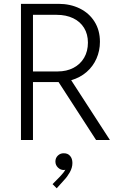

<svg xmlns="http://www.w3.org/2000/svg" viewBox="-20 -740 643 1015"><path d="M90.8 -719.7H289.1Q351.6 -719.7 401.4 -695.3Q451.2 -670.9 479.7 -625.5Q508.3 -580.1 508.3 -519Q508.3 -471.7 490 -430.2Q471.7 -388.7 437.5 -359.1Q403.3 -329.6 356.4 -315.9L561 0H487.8L289.6 -306.2H284.2H154.3V0H90.8ZM284.7 -362.3Q332 -362.3 368.4 -381.3Q404.8 -400.4 424.8 -434.8Q444.8 -469.2 444.8 -514.6Q444.8 -559.6 424.3 -592.8Q403.8 -626 366.5 -643.8Q329.1 -661.6 279.8 -661.6H154.3V-362.3ZM257.8 233.4 295.9 194.8Q318.8 170.9 325.2 157.2Q321.8 158.7 316.9 158.7Q299.8 158.7 286.4 145.8Q272.9 132.8 272.9 113.8Q272.9 94.7 286.1 82.3Q299.3 69.8 316.9 70.3Q337.9 69.8 350.3 84Q362.8 98.1 362.8 121.6Q362.8 146.5 349.1 170.7Q335.4 194.8 319.8 210.9L279.8 255.4Z"/></svg>

Font: Reddit Sans Light
Style: Regular
Weight: 300
Designer: Stephen Hutchings
Foundry: Reddit
Version: Version 1.013